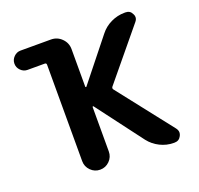

<svg xmlns="http://www.w3.org/2000/svg" viewBox="-127 -894 1048 1013"><g transform="rotate(-20 397.0 -388.0)"><path d="M87.9 -754.9H258.8Q293.9 -754.9 318.8 -730Q343.8 -705.1 343.8 -669.9V-459Q343.8 -457 346.2 -456.1Q348.6 -455.1 349.6 -457L534.2 -688.5Q558.6 -719.7 595.2 -737.3Q631.8 -754.9 671.9 -754.9H677.7Q703.1 -754.9 713.9 -731.4Q718.8 -722.7 718.8 -713.9Q718.8 -701.2 709 -689.5L478.5 -410.2Q472.7 -402.3 478.5 -394.5L718.8 -87.9Q728.5 -75.2 728.5 -62.5Q728.5 -53.7 723.6 -43.9Q711.9 -20.5 686.5 -20.5H681.6Q641.6 -20.5 605.5 -38.6Q569.3 -56.6 544.9 -87.9L349.6 -346.7Q348.6 -348.6 346.2 -347.7Q343.8 -346.7 343.8 -344.7V-95.7Q343.8 -64.5 321.8 -42.5Q299.8 -20.5 269 -20.5Q238.3 -20.5 216.3 -42.5Q194.3 -64.5 194.3 -95.7V-636.7Q194.3 -646.5 184.6 -646.5H87.9Q66.4 -646.5 50.3 -662.6Q34.2 -678.7 34.2 -700.7Q34.2 -722.7 50.3 -738.8Q66.4 -754.9 87.9 -754.9Z"/></g></svg>

Font: Gen Jyuu GothicX Bold
Style: Bold
Weight: 700
Designer: Ryoko NISHIZUKA (kana &amp; ideographs); Paul D. Hunt (Latin, Greek &amp; Cyrillic); Wenlong ZHANG (bopomofo); Sandoll C
Version: Version 1.058.20140828